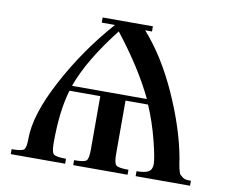

<svg xmlns="http://www.w3.org/2000/svg" viewBox="-77 -796 1059 893"><g transform="rotate(10 452.5 -350.0)"><path d="M422.9 -649.4C502.9 -547.2 564.1 -451.5 606.4 -362.3H252.9C281.6 -445 338.2 -540.7 422.9 -649.4ZM690.4 -70.3C690.4 -52.7 684.9 -40.5 673.8 -33.7C662.8 -26.9 643.9 -23.4 617.2 -23.4V0H874V-23.4C864.9 -23.4 857.1 -23.9 850.6 -24.9C844.1 -25.9 838.6 -28.3 834 -32.2C829.4 -36.1 825.7 -39.2 822.8 -41.5C819.8 -43.8 817.4 -48.8 815.4 -56.6C813.5 -64.5 812 -69.8 811 -72.8C810.1 -75.7 808.8 -82.7 807.1 -93.8C805.5 -104.8 804.4 -112.3 803.7 -116.2C787.4 -207.4 755.7 -305.7 708.5 -411.1C661.3 -516.6 606.1 -604.8 543 -675.8H575.2V-700.2H337.9V-675.8H400.4C315.8 -580.1 243.8 -476.6 184.6 -365.2C125.3 -253.9 95.7 -160.8 95.7 -85.9C95.7 -57.3 92.3 -39.7 85.4 -33.2C78.6 -26.7 59.2 -23.4 27.3 -23.4V0H284.2V-23.4C252.3 -23.4 232.7 -26.7 225.6 -33.2C218.4 -39.7 214.8 -57.3 214.8 -85.9C214.8 -186.8 224.9 -270.8 245.1 -337.9H390.6V-85.9C390.6 -57.3 387.2 -39.7 380.4 -33.2C373.5 -26.7 354.2 -23.4 322.3 -23.4V0H579.1V-23.4C547.2 -23.4 527.7 -26.7 520.5 -33.2C513.3 -39.7 509.8 -57.3 509.8 -85.9V-337.9H616.2C638.3 -286.5 656.2 -233.4 669.9 -178.7C683.6 -124 690.4 -87.9 690.4 -70.3Z"/></g></svg>

Font: TriodPostnaja
Style: Medium
Weight: 500
Version: 20110805; ttfautohint (v0.96) -l 8 -r 50 -G 200 -x 14 -w "G"